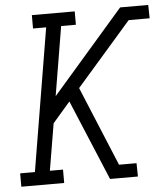

<svg xmlns="http://www.w3.org/2000/svg" viewBox="-53 -782 727 830"><g transform="rotate(-5 311.0 -367.5)"><path d="M391 0 245 -349 169 -261 135 -58H192V0H6V-58H70L173 -677H116V-735H302V-677H238L188 -377L499 -735H621L622 -677H531L292 -403L435 -58H511L512 0Z"/></g></svg>

Font: Iosevka Etoile Light
Style: Italic
Weight: 300
Italic angle: -9°
Designer: Belleve Invis
Foundry: Belleve Invis
Version: Version 22.1.2; ttfautohint (v1.8.4)